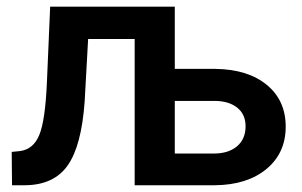

<svg xmlns="http://www.w3.org/2000/svg" viewBox="-20 -548 892 568"><path d="M497.1 -528.3V-344.2H618.2Q713.4 -342.8 769.3 -296.9Q825.2 -251 825.2 -173.3Q825.2 -95.2 768.3 -48.1Q711.4 -1 616.2 0H378.4V-432.6H240.7L230.5 -248.5Q221.2 -116.7 180.2 -58.6Q139.2 -0.5 53.7 0H15.6L14.6 -98.6L39.1 -101.1Q79.1 -106.4 96.4 -149.2Q113.8 -191.9 118.7 -302.7L128.4 -528.3ZM497.1 -249.5V-93.8H612.8Q655.8 -93.8 681.2 -115.2Q706.5 -136.7 706.5 -174.3Q706.5 -209.5 682.1 -229.2Q657.7 -249 615.7 -249.5Z"/></svg>

Font: Roboto-o Medium
Style: Regular
Weight: 500
Designer: Google
Version: Version 2.134; 2016; ttfautohint (v1.6)